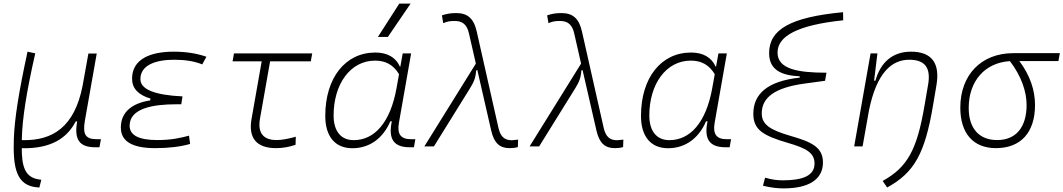

<svg xmlns="http://www.w3.org/2000/svg" viewBox="-20 -815 5921 1069"><path d="M199.2 229 210 186 194.3 183.6C115.7 170.9 101.6 105.5 101.1 10.3H104C264.6 13.2 354 -46.4 401.4 -138.7H409.7C390.6 -33.2 426.8 4.9 509.8 4.9H533.7L542 -40H517.6C456.1 -40 439.5 -66.9 452.6 -143.1L518.6 -517.1H472.2L443.8 -359.4V-359.9C443.8 -359.4 443.8 -358.4 443.4 -357.9L439.9 -337.9C395 -106.4 271.5 -32.2 108.9 -34.7H101.6C101.6 -37.1 101.6 -39.6 101.6 -42C104 -153.8 127.4 -303.2 176.3 -518.1L133.3 -527.3C84.5 -303.2 60.5 -150.9 57.1 -42.5C51.8 114.7 68.4 220.7 191.4 228.5Z M844.2 9.8C920.9 9.8 986.8 1.5 1038.6 -13.7L1032.2 -59.6C988.3 -47.9 936.5 -35.2 856 -35.2C752.9 -35.2 701.7 -62 701.7 -115.2C701.7 -211.9 832 -234.4 961.4 -234.4H989.3L996.1 -278.3C839.8 -285.6 761.7 -317.9 761.7 -374.5C761.7 -454.1 849.6 -482.4 949.7 -482.4C1010.7 -482.4 1062.5 -474.1 1106 -456.5L1129.4 -499C1074.7 -518.1 1014.2 -527.3 946.8 -527.3C816.9 -527.3 715.3 -485.8 715.3 -377C715.3 -323.2 749.5 -286.6 817.9 -266.1L815.9 -255.9C719.2 -241.2 652.8 -193.8 652.8 -105C652.8 -27.8 716.3 9.8 844.2 9.8Z M1517.1 9.8C1553.2 9.8 1590.3 3.4 1625.5 -8.8L1627 -53.7C1583.5 -41.5 1546.9 -35.2 1520 -35.2C1445.8 -35.2 1414.1 -75.2 1427.2 -152.3L1483.9 -473.6H1710.4L1718.3 -517.6H1282.7L1274.9 -473.6H1437L1380.4 -152.3C1361.8 -45.9 1408.7 9.8 1517.1 9.8Z M2209 -444.3H2206.5C2183.6 -495.6 2136.7 -522.5 2069.8 -522.5C1902.3 -522.5 1791 -381.3 1791 -169.4C1791 -55.2 1845.7 10.3 1941.9 10.3C2036.6 10.3 2112.3 -43.9 2153.3 -139.6H2161.6C2140.6 -40.5 2172.4 4.9 2261.2 4.9H2284.7L2292.5 -40H2267.6C2210.9 -40 2189.9 -68.8 2201.2 -131.8L2269 -517.6H2222.2ZM2068.4 -477.5C2127.9 -477.5 2170.4 -453.6 2201.7 -401.9L2188 -325.7C2153.3 -130.9 2064 -34.7 1949.2 -34.7C1878.9 -34.7 1837.4 -84 1837.4 -171.9C1837.4 -346.2 1930.2 -477.5 2068.4 -477.5ZM2084 -609.4H2139.6L2266.1 -794.9H2203.1Z M2817.4 9.8C2834.5 9.8 2847.7 8.3 2863.3 3.9L2864.7 -37.6C2845.2 -35.2 2835.4 -34.2 2830.1 -34.2C2790 -34.2 2766.6 -53.2 2755.4 -102.5L2634.3 -639.6C2617.7 -713.9 2581.5 -742.2 2520.5 -742.2C2491.7 -742.2 2469.2 -739.3 2440.4 -729.5L2447.8 -686C2471.2 -695.8 2483.4 -698.2 2512.7 -698.2C2553.2 -698.2 2579.6 -679.7 2590.8 -629.9L2629.4 -460.9L2342.8 0H2396L2595.2 -320.8C2617.7 -356.9 2628.4 -380.9 2630.9 -422.4L2637.7 -424.8L2714.8 -88.4C2731 -17.6 2762.7 9.8 2817.4 9.8Z M3403.3 9.8C3420.4 9.8 3433.6 8.3 3449.2 3.9L3450.7 -37.6C3431.2 -35.2 3421.4 -34.2 3416 -34.2C3376 -34.2 3352.5 -53.2 3341.3 -102.5L3220.2 -639.6C3203.6 -713.9 3167.5 -742.2 3106.4 -742.2C3077.6 -742.2 3055.2 -739.3 3026.4 -729.5L3033.7 -686C3057.1 -695.8 3069.3 -698.2 3098.6 -698.2C3139.2 -698.2 3165.5 -679.7 3176.8 -629.9L3215.3 -460.9L2928.7 0H2981.9L3181.2 -320.8C3203.6 -356.9 3214.4 -380.9 3216.8 -422.4L3223.6 -424.8L3300.8 -88.4C3316.9 -17.6 3348.6 9.8 3403.3 9.8Z M3966.8 -444.3H3964.4C3941.4 -495.6 3894.5 -522.5 3827.6 -522.5C3660.2 -522.5 3548.8 -381.3 3548.8 -169.4C3548.8 -55.2 3603.5 10.3 3699.7 10.3C3794.4 10.3 3870.1 -43.9 3911.1 -139.6H3919.4C3898.4 -40.5 3930.2 4.9 4019 4.9H4042.5L4050.3 -40H4025.4C3968.8 -40 3947.8 -68.8 3959 -131.8L4026.9 -517.6H3980ZM3826.2 -477.5C3885.7 -477.5 3928.2 -453.6 3959.5 -401.9L3945.8 -325.7C3911.1 -130.9 3821.8 -34.7 3707 -34.7C3636.7 -34.7 3595.2 -84 3595.2 -171.9C3595.2 -346.2 3688 -477.5 3826.2 -477.5Z M4343.3 233.9C4481 233.9 4562 185.5 4562 89.4C4562 2.4 4493.7 -25.9 4380.9 -58.6C4266.1 -91.8 4221.2 -122.6 4221.2 -183.6C4221.2 -273.4 4295.9 -327.1 4459 -349.6L4573.7 -365.2L4581.5 -410.2C4423.8 -410.2 4309.1 -429.7 4309.1 -522C4309.1 -613.8 4419.4 -675.3 4674.8 -702.1L4673.8 -747.1C4379.4 -719.2 4262.2 -650.4 4262.2 -519C4262.2 -419.4 4340.8 -394.5 4432.6 -390.1V-382.8C4251.5 -363.3 4174.3 -290.5 4174.3 -181.6C4174.3 -92.3 4228.5 -59.6 4369.6 -18.6C4467.8 10.3 4515.1 35.2 4515.1 95.2C4515.1 163.6 4449.2 189 4338.4 189C4310.5 189 4282.7 186.5 4239.7 174.3L4228 219.2C4279.8 231.4 4312.5 233.9 4343.3 233.9Z M4735.8 0H4782.7L4817.9 -198.7C4860.4 -409.7 4944.3 -482.4 5042.5 -482.4C5131.8 -482.4 5163.1 -436 5147.5 -344.2L5127.4 -227.1C5085.4 20 5032.2 116.2 4894.5 192.4L4919.4 229C5070.8 145.5 5129.4 41 5174.8 -228L5193.8 -340.3C5214.8 -462.9 5168 -527.3 5052.2 -527.3C4950.2 -527.3 4882.8 -468.8 4854 -365.7H4846.7L4865.2 -517.6H4827.1Z M5524.9 9.8C5663.6 9.8 5742.7 -77.6 5742.7 -230.5C5742.7 -312.5 5714.8 -396.5 5655.3 -475.1H5873L5880.9 -519H5621.6C5443.8 -519 5326.7 -398.4 5326.7 -215.8C5326.7 -72.3 5398.9 9.8 5524.9 9.8ZM5603 -474.6C5667 -391.1 5695.8 -304.2 5695.8 -230.5C5695.8 -106.4 5636.2 -35.2 5532.2 -35.2C5431.2 -35.2 5373.5 -100.1 5373.5 -213.9C5373.5 -364.7 5464.4 -466.3 5603 -474.6Z"/></svg>

Font: Cascadia Code PL ExtraLight
Style: Italic
Weight: 200
Italic angle: -10°
Monospace: yes
Designer: Aaron Bell
Foundry: Saja Typeworks
Version: Version 2404.023